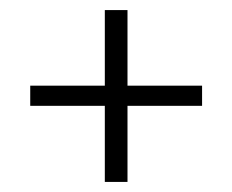

<svg xmlns="http://www.w3.org/2000/svg" viewBox="-20 -513 461 381"><path d="M188 -493H233V-152H188ZM40 -343H381V-303H40Z"/></svg>

Font: Khand Variable Light
Style: Regular
Weight: 300
Designer: Satya Rajpurohit
Foundry: Indian Type Foundry
Version: Version 3.000